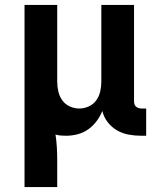

<svg xmlns="http://www.w3.org/2000/svg" viewBox="-20 -540 640 775"><path d="M79 215V-520H211V-210Q211 -190 215.5 -170.5Q220 -151 231.5 -135Q243 -119 261.5 -110.5Q280 -102 300 -102Q320 -102 338.5 -110.5Q357 -119 368.5 -135Q380 -151 384.5 -170.5Q389 -190 389 -210V-520H521V-132Q521 -126 522.5 -120Q524 -114 528.5 -110Q533 -106 539 -104Q545 -102 551 -102H570V8H551Q525 8 500 3.5Q475 -1 453 -13.5Q431 -26 415 -46.5Q399 -67 393 -92Q384 -70 369.5 -50.5Q355 -31 335.5 -17.5Q316 -4 293 2Q270 8 246 8Q235 8 224.5 7Q214 6 204 3Q208 29 209.5 55Q211 81 211 107V215Z"/></svg>

Font: Iosevka Custom XBdEx
Style: Regular
Weight: 800
Width: 7
Monospace: yes
Designer: Belleve Invis
Foundry: Belleve Invis
Version: Version 11.2.4; ttfautohint (v1.8.4)